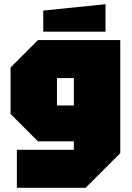

<svg xmlns="http://www.w3.org/2000/svg" viewBox="-20 -750 625 910"><path d="M60 140V-40H330V-80H160L30 -210V-430L160 -560H550V-24L386 140ZM250 -380V-250H330V-380ZM185 -600V-700L480 -730V-600Z"/></svg>

Font: Tektur SemiCondensed Black
Style: Regular
Weight: 900
Width: 4
Designer: Adam Jagosz
Foundry: Adam Jagosz
Version: Version 1.005;gftools[0.9.30]